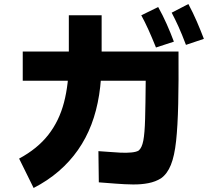

<svg xmlns="http://www.w3.org/2000/svg" viewBox="-20 -875 1040 954"><path d="M471 31 469 -124Q489 -123 518 -120.5Q547 -118 578 -116.5Q609 -115 633.5 -117.5Q658 -120 669 -127Q685 -140 692 -176Q699 -212 701 -284Q703 -356 704 -474H93V-619H867Q868 -468 865.5 -358.5Q863 -249 855 -174.5Q847 -100 829 -55.5Q811 -11 780 11Q753 28 717.5 35Q682 42 640.5 41.5Q599 41 555.5 37.5Q512 34 471 31ZM147 59 75 -87Q166 -136 220 -205Q274 -274 298 -366Q322 -458 322 -573V-799H485V-573Q485 -483 472.5 -403.5Q460 -324 434 -256Q408 -188 367.5 -130Q327 -72 272 -24.5Q217 23 147 59ZM904 -652Q884 -705 867 -742.5Q850 -780 833 -812L916 -855Q939 -812 958 -768Q977 -724 993 -682ZM755 -639Q734 -691 717 -728.5Q700 -766 682 -799L766 -840Q789 -799 808.5 -755Q828 -711 844 -668Z"/></svg>

Font: Murecho Thin ExtraBold
Style: Regular
Weight: 800
Version: Version 1.010